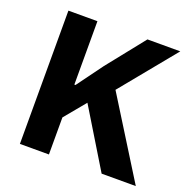

<svg xmlns="http://www.w3.org/2000/svg" viewBox="-124 -822 944 945"><g transform="rotate(20 348.0 -349.0)"><path d="M505 0H684L428 -411L663 -698H491L334 -501L235 -366H229V-698H77V0H229V-194L320 -304Z"/></g></svg>

Font: LVC Sans
Style: Bold
Weight: 700
Designer: Mike Abbink, Paul van der Laan, Pieter van Rosmalen
Foundry: Bold Monday
Version: Version 3.0